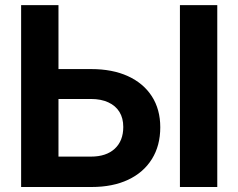

<svg xmlns="http://www.w3.org/2000/svg" viewBox="-20 -748 954 768"><path d="M161.1 -471.7H344.7Q429.7 -471.7 491.7 -443.4Q553.7 -415 587.4 -362.8Q621.1 -310.5 621.1 -238.8Q621.1 -165.5 587.6 -111.8Q554.2 -58.1 492.7 -29.1Q431.2 0 346.2 0H64.5V-727.5H213.9V-121.6H343.8Q404.8 -121.6 439 -153.1Q473.1 -184.6 473.1 -240.2Q473.1 -275.4 457.8 -300.3Q442.4 -325.2 413.3 -338.6Q384.3 -352.1 343.8 -352.1H161.1ZM849.1 -727.5V0H699.7V-727.5Z"/></svg>

Font: Inter 16pt
Style: Bold
Weight: 700
Version: Version 4.001;git-66647c0bb